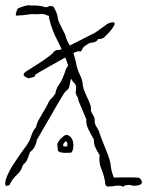

<svg xmlns="http://www.w3.org/2000/svg" viewBox="-20 -714 565 738"><path d="M395 3Q390 3 386.5 -2Q383 -7 384 -14Q380 -40 369.5 -65Q359 -90 363 -118Q354 -131 347 -146.5Q340 -162 341 -178Q332 -192 320.5 -215.5Q309 -239 312 -255L282 -326Q281 -337 275 -346.5Q269 -356 272 -367Q275 -385 266.5 -393.5Q258 -402 253 -412Q249 -397 247 -384Q246 -374 237.5 -367.5Q229 -361 224 -352Q198 -309 173 -265Q148 -221 122 -177Q120 -164 114 -151.5Q108 -139 95 -129Q91 -116 85.5 -102.5Q80 -89 68 -80Q63 -58 45 -42Q27 -26 16 -2Q9 0 4.5 0.5Q0 1 0 -10Q0 -17 3.5 -27.5Q7 -38 17 -58Q24 -71 35.5 -88.5Q47 -106 59.5 -124Q72 -142 81 -153Q86 -161 91.5 -170.5Q97 -180 98 -186Q102 -198 106.5 -207.5Q111 -217 119 -226Q120 -237 129.5 -254.5Q139 -272 149.5 -289Q160 -306 164 -315Q170 -329 178 -336Q186 -343 193 -355Q196 -374 206.5 -388.5Q217 -403 224 -422Q228 -431 231.5 -442.5Q235 -454 242 -461Q237 -478 231 -493Q209 -481 181 -465Q153 -449 130 -436Q125 -432 119.5 -429.5Q114 -427 113 -419L90 -413Q90 -413 82.5 -416Q75 -419 71.5 -424.5Q68 -430 80 -439Q84 -442 99.5 -451.5Q115 -461 134 -473.5Q153 -486 167.5 -497Q182 -508 185 -512Q186 -516 192 -519Q198 -522 202 -522Q207 -521 217 -525Q205 -550 193 -574Q181 -598 171 -635Q168 -644 168 -653Q161 -654 154.5 -658Q148 -662 119 -659Q103 -661 87 -658Q71 -655 41 -654Q40 -659 43 -669Q46 -679 48 -680Q50 -683 61 -686.5Q72 -690 75 -691Q88 -695 93 -693.5Q98 -692 110 -693Q117 -693 127.5 -692Q138 -691 145 -689Q158 -684 165.5 -688.5Q173 -693 185 -689Q186 -688 193.5 -673.5Q201 -659 203 -639Q204 -635 210.5 -621Q217 -607 224 -594Q231 -581 232 -576Q235 -564 239.5 -555.5Q244 -547 248 -539Q263 -547 286.5 -558.5Q310 -570 343 -587Q347 -589 358 -597Q369 -605 380 -613Q391 -621 394 -623Q414 -631 418.5 -627.5Q423 -624 417.5 -614Q412 -604 401.5 -592Q391 -580 380 -570Q370 -563 357 -564Q353 -556 347 -553.5Q341 -551 332 -550Q325 -550 311.5 -541Q298 -532 296 -524Q295 -522 292.5 -518.5Q290 -515 288 -516Q283 -518 278 -516.5Q273 -515 268 -513Q267 -512 262 -510Q265 -501 268.5 -488.5Q272 -476 275 -459Q279 -443 288 -424.5Q297 -406 298 -390Q299 -376 307.5 -357Q316 -338 324 -319.5Q332 -301 329 -289Q334 -277 339.5 -268.5Q345 -260 344 -246Q343 -239 352 -225Q361 -211 363 -201Q368 -186 377 -164Q386 -142 394.5 -120Q403 -98 405 -82Q406 -66 411.5 -48.5Q417 -31 419 -31Q425 -32 445 -32Q465 -32 484.5 -32Q504 -32 510 -31Q515 -32 520 -26Q525 -20 525 -15Q526 -7 518.5 -4Q511 -1 503 -0.5Q495 0 492 0Q485 -2 479 -3Q473 -4 466 -2Q459 -2 457 1Q454 5 452 3.5Q450 2 448 1Q439 -1 430.5 -0.5Q422 0 413 2ZM251 -127Q247 -127 236 -126.5Q225 -126 215 -128Q205 -130 203 -135Q202 -143 200.5 -153Q199 -163 207 -173Q211 -180 223 -189.5Q235 -199 242 -194Q262 -185 262 -154Q262 -147 259.5 -137Q257 -127 251 -127ZM236 -151Q238 -151 238.5 -154Q239 -157 239 -159Q239 -167 235 -170Q233 -172 229.5 -168.5Q226 -165 225 -163Q223 -161 223 -158.5Q223 -156 223 -153Q224 -151 229.5 -151Q235 -151 236 -151Z"/></svg>

Font: Sankofa Display
Style: Regular
Weight: 400
Designer: Batsirai Madzonga
Foundry: Batsirai Madzonga
Version: Version 1.000; ttfautohint (v1.8.4.7-5d5b)